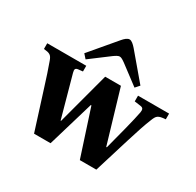

<svg xmlns="http://www.w3.org/2000/svg" viewBox="-170 -927 1131 1108"><g transform="rotate(30 396.0 -373.5)"><path d="M204 -547 228 -520 353 -614C367 -624 381 -633 391 -633C402 -633 415 -624 429 -614L554 -520L578 -547L435 -716C420 -733 405 -747 391 -747C377 -747 362 -734 347 -716ZM-10 -452C30 -448 41 -443 53 -409C75 -348 81 -328 101 -265L185 0H295L386 -307H390L490 0H600L672 -234C693 -303 714 -366 729 -402C744 -441 751 -448 802 -452V-490H595V-452L638 -446C656 -443 658 -432 655 -413C646 -363 613 -236 588 -142H584L481 -490H376L283 -142H280L204 -417C198 -439 202 -447 222 -449L250 -452V-490H-10Z"/></g></svg>

Font: Heuristica
Style: Bold
Weight: 700
Version: Version 1.0.1